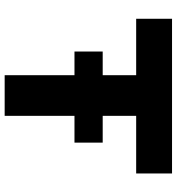

<svg xmlns="http://www.w3.org/2000/svg" viewBox="12 -752 740 803"><g transform="rotate(90 381.5 -350.0)"><path d="M195 -292V-410H576V-292ZM294 0V-550H58V-700H705V-550H464V0Z"/></g></svg>

Font: Lexend Exa
Style: Bold
Weight: 700
Designer: Bonnie Shaver-Troup, Thomas Jockin
Foundry: Lexend
Version: Version 1.007